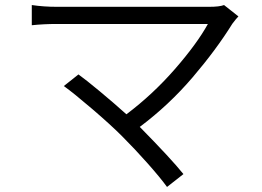

<svg xmlns="http://www.w3.org/2000/svg" viewBox="-20 -700 1040 761"><path d="M233 -359 291 -405Q319 -385 375 -338.5Q431 -292 481 -247Q586 -326 673.5 -426.5Q761 -527 804 -605H205Q154 -605 106 -600V-680Q153 -673 205 -673H809Q850 -673 868 -680L925 -635Q916 -626 901 -606Q837 -503 743.5 -393.5Q650 -284 534 -197Q659 -70 707 -10L642 41Q616 5 565.5 -52Q515 -109 463 -161Q418 -206 345 -268.5Q272 -331 233 -359Z"/></svg>

Font: Sinter Normal
Style: Regular
Weight: 350
Foundry: Adobe & rsms
Version: Version 1.000